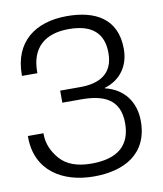

<svg xmlns="http://www.w3.org/2000/svg" viewBox="-85 -825 772 909"><g transform="rotate(-10 300.5 -370.0)"><path d="M293 -47C225 -47 175 -65 142 -102C110 -139 93 -179 93 -223V-228H18V-223C18 -60 144 15 294 15C438 15 557 -46 557 -205C557 -297 506 -366 416 -387V-389C494 -412 537 -475 537 -555C537 -703 432 -755 298 -755C146 -755 40 -677 40 -518V-513H114V-519C114 -636 182 -693 296 -693C408 -693 462 -644 462 -549C462 -448 394 -413 302 -413H206V-355H297C401 -355 482 -326 482 -208C482 -104 422 -47 293 -47Z"/></g></svg>

Font: Cheyenne Sans Light
Style: Regular
Weight: 300
Designer: The Public Sans project authors (U.S. Web Design System), Libre Franklin designed by Pablo Impallari and Rodrigo Fuenzal
Foundry: The Cheyenne Sans Project Authors
Version: Version 2.007